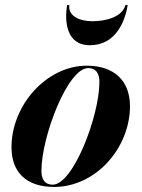

<svg xmlns="http://www.w3.org/2000/svg" viewBox="-20 -730 564 760"><path d="M254.5 -710H245.5C235.5 -649 240.5 -551 335.5 -551C440.5 -551 475.5 -649 485.5 -710H476.5C463.5 -661 396 -646 345.5 -646C295 -646 248 -667 254.5 -710ZM194 10C360 10 494.5 -145 494.5 -310C494.5 -410 432 -470 323.5 -470C165 -470 25.5 -314.5 25.5 -147C25.5 -47 85.5 10 194 10ZM188.5 1C157.5 1 144 -20 144 -54C144 -188 247.5 -460.5 329 -460.5C360 -460.5 373.5 -439.5 373.5 -405.5C373.5 -271.5 270 1 188.5 1Z"/></svg>

Font: Bodoni* 24pt
Style: Bold Italic
Weight: 700
Italic angle: -13°
Version: Version 2.3